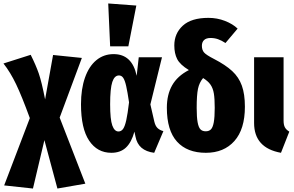

<svg xmlns="http://www.w3.org/2000/svg" viewBox="-41 -863 1696 1107"><path d="M451 196 290 224 215 -55 149 224 -17 206 131 -182Q85 -308 52 -377Q19 -446 -21 -497L136 -547Q166 -487 182.5 -439.5Q199 -392 219 -290L265 -546L431 -529L303 -185Z M747 -426 759 -533H893L826 -261L849 -161Q855 -136 868 -124Q881 -112 901 -107L848 18Q802 12 775 -11Q748 -34 740 -76L734 -104Q717 -42 685 -12Q653 18 601 18Q520 18 473 -52Q426 -122 426 -262Q426 -350 449 -415.5Q472 -481 514.5 -516Q557 -551 614 -551Q721 -551 747 -426ZM594 -262Q594 -174 606.5 -139.5Q619 -105 642 -105Q658 -105 668.5 -119.5Q679 -134 687 -170Q695 -206 703 -273Q694 -334 686.5 -367Q679 -400 669.5 -414Q660 -428 645 -428Q619 -428 606.5 -390.5Q594 -353 594 -262ZM745 -831 699 -596H594L583 -843Z M1371 -248Q1371 -118 1310.5 -50Q1250 18 1146 18Q1038 18 979.5 -46.5Q921 -111 921 -242Q921 -317 951.5 -371Q982 -425 1048 -459Q997 -490 980.5 -522.5Q964 -555 964 -601Q964 -670 1013 -715Q1062 -760 1161 -760Q1211 -760 1256 -742.5Q1301 -725 1329 -698L1259 -615Q1236 -630 1216 -637Q1196 -644 1173 -644Q1148 -644 1135.5 -632Q1123 -620 1123 -599Q1123 -575 1135.5 -560.5Q1148 -546 1193 -523Q1259 -489 1297.5 -453.5Q1336 -418 1353.5 -369Q1371 -320 1371 -248ZM1197 -241Q1197 -294 1192 -324Q1187 -354 1173 -374.5Q1159 -395 1130 -413Q1108 -387 1100.5 -351Q1093 -315 1093 -241Q1093 -187 1098.5 -157.5Q1104 -128 1115 -117Q1126 -106 1145 -106Q1164 -106 1175 -117Q1186 -128 1191.5 -157.5Q1197 -187 1197 -241Z M1594 -168Q1594 -143 1601.5 -129Q1609 -115 1627 -104L1579 18Q1424 -10 1424 -154V-533H1594Z"/></svg>

Font: Fira Sans Compressed ExtraBold
Style: Regular
Weight: 800
Width: 1
Designer: bBox Type GmbH & Carrois Corporate GbR & Edenspiekermann AG
Foundry: bBox Type GmbH & Carrois Corporate GbR & Edenspiekermann AG
Version: Version 4.301